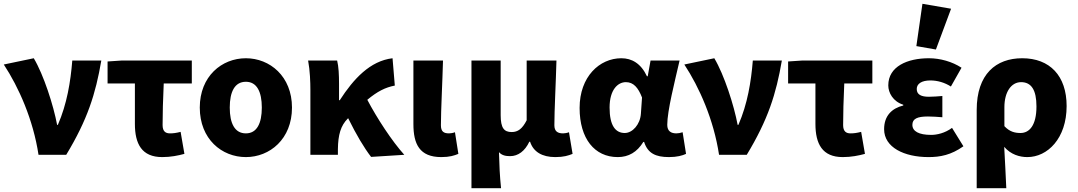

<svg xmlns="http://www.w3.org/2000/svg" viewBox="-22 -816 5680 1012"><path d="M181 0H327C439 -185 482 -321 512 -497H359C350 -385 331 -268 283 -158H279C260 -260 208 -422 156 -509L-2 -476C77 -356 153 -185 181 0Z M833 12C878 12 917 4 950 -5L930 -121C907 -115 891 -113 874 -113C851 -113 835 -123 835 -157C835 -212 837 -294 841 -376H989V-497H620L545 -492V-376H689V-163C689 -58 725 12 833 12Z M1274 12C1400 12 1517 -83 1517 -249C1517 -414 1400 -509 1274 -509C1147 -509 1031 -414 1031 -249C1031 -83 1147 12 1274 12ZM1274 -113C1215 -113 1189 -166 1189 -249C1189 -332 1215 -385 1274 -385C1332 -385 1358 -332 1358 -249C1358 -166 1332 -113 1274 -113Z M1614 0H1759V-30C1760 -106 1774 -154 1811 -191L1813 -193C1857 -104 1897 -37 1934 11L2109 0C2044 -72 1965 -193 1914 -290C1967 -334 2008 -355 2059 -365L2047 -509C1929 -495 1842 -401 1769 -288H1765V-374C1765 -421 1763 -465 1755 -497H1602C1612 -444 1614 -382 1614 -342Z M2304 12C2348 12 2372 4 2394 -5L2376 -119C2366 -115 2353 -113 2345 -113C2316 -113 2302 -123 2302 -156C2302 -235 2310 -383 2313 -497H2157V-162C2157 -57 2189 12 2304 12Z M2463 176H2619C2612 109 2610 57 2608 -14C2624 4 2645 7 2667 7C2709 7 2745 -20 2768 -69H2772C2789 -16 2835 12 2905 12C2949 12 2974 4 2996 -5L2977 -119C2967 -115 2954 -113 2946 -113C2918 -113 2900 -123 2900 -156C2900 -235 2908 -383 2911 -497H2754V-182C2731 -137 2708 -120 2675 -120C2635 -120 2617 -141 2617 -209V-497H2463Z M3234 12C3291 12 3336 -14 3369 -68H3373C3392 -8 3434 12 3504 12C3546 12 3575 4 3594 -5L3576 -119C3564 -115 3553 -113 3543 -113C3516 -113 3495 -124 3495 -158C3495 -232 3534 -384 3560 -497H3407L3392 -414H3388C3356 -482 3308 -509 3253 -509C3138 -509 3033 -412 3033 -247C3033 -85 3112 12 3234 12ZM3271 -115C3222 -115 3191 -154 3191 -249C3191 -344 3235 -383 3277 -383C3317 -383 3342 -354 3362 -302L3356 -216C3352 -160 3312 -115 3271 -115Z M3768 0H3914C4026 -185 4069 -321 4099 -497H3946C3937 -385 3918 -268 3870 -158H3866C3847 -260 3795 -422 3743 -509L3585 -476C3664 -356 3740 -185 3768 0Z M4420 12C4465 12 4504 4 4537 -5L4517 -121C4494 -115 4478 -113 4461 -113C4438 -113 4422 -123 4422 -157C4422 -212 4424 -294 4428 -376H4576V-497H4207L4132 -492V-376H4276V-163C4276 -58 4312 12 4420 12Z M4872 12C4934 12 4991 1 5056 -45L4996 -142C4958 -114 4916 -105 4886 -105C4821 -105 4787 -124 4787 -158C4787 -190 4813 -202 4869 -202C4893 -202 4920 -200 4945 -198V-310C4922 -308 4895 -306 4874 -306C4834 -306 4810 -317 4810 -347C4810 -374 4835 -392 4882 -392C4919 -392 4957 -381 4990 -360L5046 -459C4997 -491 4934 -509 4874 -509C4761 -509 4660 -466 4660 -366C4660 -327 4685 -281 4739 -264V-260C4679 -245 4638 -206 4638 -135C4638 -39 4744 12 4872 12ZM4911 -555 4991 -770 4840 -796 4808 -573Z M5126 176H5282C5279 105 5275 33 5271 -42C5306 -1 5353 12 5393 12C5499 12 5600 -86 5600 -257C5600 -417 5511 -509 5366 -509C5228 -509 5126 -426 5126 -236ZM5357 -115C5328 -115 5300 -121 5272 -151V-251C5272 -331 5308 -383 5360 -383C5414 -383 5441 -342 5441 -255C5441 -154 5403 -115 5357 -115Z"/></svg>

Font: DAIFUKU Sans
Style: Bold
Weight: 700
Designer: Original font ‘Source Han Sans JP’ : Paul D. Hunt
Foundry: Daifuku
Version: Version 1.000